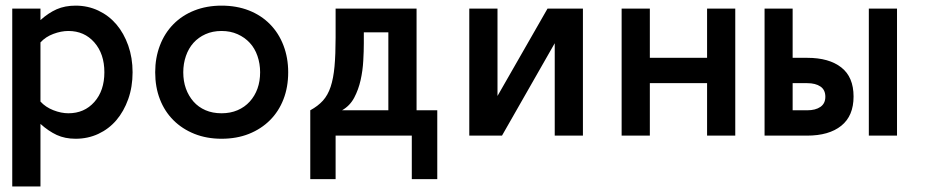

<svg xmlns="http://www.w3.org/2000/svg" viewBox="-20 -486 3315 688"><path d="M23.9 -455.1H125V-414.1Q153.8 -439.9 183.3 -452.9Q212.9 -465.8 251 -465.8Q294.9 -465.8 332.5 -448Q370.1 -430.2 397 -398.7Q423.8 -367.2 439.5 -323Q455.1 -278.8 455.1 -227.1Q455.1 -174.8 439.5 -130.9Q423.8 -86.9 397 -55.4Q370.1 -23.9 332.5 -6.3Q294.9 11.2 251 11.2Q212.9 11.2 183.3 -2.4Q153.8 -16.1 125 -42V182.1H23.9ZM125 -122.1Q143.1 -102.1 171.1 -91.1Q199.2 -80.1 225.1 -80.1Q282.2 -80.1 318.1 -120.6Q354 -161.1 354 -227.1Q354 -293 318.1 -334Q282.2 -375 225.1 -375Q199.2 -375 171.1 -364.5Q143.1 -354 125 -334Z M1012.7 -227.1Q1012.7 -173.8 995.8 -130.4Q979 -86.9 947.5 -55.4Q916 -23.9 872.1 -6.3Q828.1 11.2 773.9 11.2Q720.7 11.2 676.8 -6.3Q632.8 -23.9 601.3 -55.4Q569.8 -86.9 553 -130.4Q536.1 -173.8 536.1 -227.1Q536.1 -278.8 553 -323Q569.8 -367.2 601.3 -399.2Q632.8 -431.2 676.8 -448.5Q720.7 -465.8 773.9 -465.8Q828.1 -465.8 872.1 -448.5Q916 -431.2 947.5 -399.2Q979 -367.2 995.8 -323Q1012.7 -278.8 1012.7 -227.1ZM912.1 -227.1Q912.1 -257.8 902.6 -285.4Q893.1 -313 875 -332.5Q856.9 -352.1 831.3 -363.5Q805.7 -375 773.9 -375Q741.7 -375 716.3 -363.5Q690.9 -352.1 673.3 -332.5Q655.8 -313 646.2 -285.4Q636.7 -257.8 636.7 -227.1Q636.7 -194.8 646.2 -168.5Q655.8 -142.1 673.3 -122.1Q690.9 -102.1 716.3 -91.1Q741.7 -80.1 773.9 -80.1Q805.7 -80.1 831.3 -91.1Q856.9 -102.1 875 -122.1Q893.1 -142.1 902.6 -168.5Q912.1 -194.8 912.1 -227.1Z M1091.8 -90.8Q1119.6 -106 1137.2 -125.5Q1154.8 -145 1164.8 -175Q1174.8 -205.1 1178.7 -248Q1182.6 -291 1182.6 -351.1V-455.1H1472.7V-90.8H1546.9V155.8H1455.6V0H1182.6V155.8H1091.8ZM1283.7 -331.1Q1283.7 -303.2 1281.7 -268.1Q1279.8 -232.9 1272.2 -199Q1264.6 -165 1249.3 -136Q1233.9 -106.9 1205.6 -90.8H1371.6V-370.1H1283.7Z M1661.6 -455.1H1762.7V-142.1L1941.9 -455.1H2068.8V0H1967.8V-331.1L1778.8 0H1661.6Z M2614.7 0H2513.7V-188H2308.6V0H2207.5V-455.1H2308.6V-278.8H2513.7V-455.1H2614.7Z M3038.6 -140.1Q3038.6 -70.8 2994.6 -35.4Q2950.7 0 2871.6 0H2719.7V-455.1H2820.3V-278.8H2872.6Q2950.7 -278.8 2994.6 -244.4Q3038.6 -210 3038.6 -140.1ZM2937.5 -139.2Q2937.5 -164.1 2919.9 -176Q2902.3 -188 2872.6 -188H2820.3V-90.8H2872.6Q2902.3 -90.8 2919.9 -103Q2937.5 -115.2 2937.5 -139.2ZM3093.3 -455.1H3194.3V0H3093.3Z"/></svg>

Font: Anonymous Pro
Style: Bold
Weight: 700
Monospace: yes
Designer: Mark Simonson
Version: Version 1.003